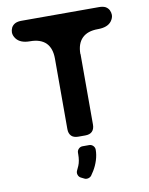

<svg xmlns="http://www.w3.org/2000/svg" viewBox="-103 -801 874 1125"><g transform="rotate(-10 334.0 -238.0)"><path d="M368.2 59.6Q381.8 59.6 391.6 69.3Q401.4 79.1 401.4 92.8Q401.4 123 391.6 154.3Q381.8 185.5 365.2 212.9Q356.4 226.6 347.7 239.3Q339.8 248 328.1 250.5Q316.4 252.9 306.6 248Q289.1 239.3 287.1 238.3Q275.4 232.4 271 219.2Q266.6 206.1 272.9 193.4Q279.3 180.7 284.2 168.9Q295.9 141.6 295.9 100.6V92.8Q295.9 79.1 305.7 69.3Q315.4 59.6 329.1 59.6ZM411.1 -54.7Q411.1 -28.3 396.5 -13.7Q382.8 0 355.5 0Q341.8 0 314.5 0Q287.1 0 273.4 -13.7Q258.8 -28.3 258.8 -54.7Q258.8 -194.3 258.8 -474.6Q258.8 -536.1 226.6 -568.4Q194.3 -599.6 132.8 -599.6Q132.8 -599.6 131.8 -599.6Q75.2 -599.6 50.8 -631.8Q37.1 -650.4 37.1 -668.9Q37.1 -682.6 43.9 -697.3Q51.8 -711.9 67.4 -719.7Q82 -726.6 103.5 -726.6Q257.8 -726.6 565.4 -726.6Q587.9 -726.6 602.5 -719.7Q617.2 -711.9 625 -697.3Q631.8 -682.6 631.8 -668.9Q631.8 -650.4 618.2 -631.8Q594.7 -600.6 537.1 -600.6Q537.1 -600.6 536.1 -600.6Q474.6 -600.6 442.4 -568.4Q410.2 -536.1 410.2 -474.6Q410.2 -474.6 411.1 -474.6Q411.1 -369.1 411.1 -264.6Q411.1 -160.2 411.1 -54.7Z"/></g></svg>

Font: DeepSea
Style: Bold
Weight: 700
Designer: Stem
Version: Version 3.019;git-0a5106e0b